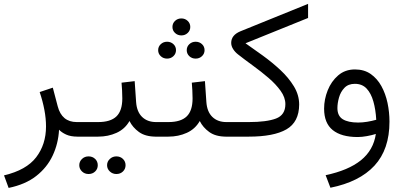

<svg xmlns="http://www.w3.org/2000/svg" viewBox="-20 -696 2056 978"><path d="M375 0Q339.8 0 316.7 -10.7Q293.5 -21.5 280.8 -35.2Q276.9 35.6 248.3 96.4Q219.7 157.2 164.6 200.4Q109.4 243.7 23.9 261.2L0.5 197.3Q114.3 170.4 164.3 105Q214.4 39.6 214.4 -51.8Q214.4 -92.3 206.1 -136.2Q197.8 -180.2 182.1 -227.1L249 -249.5L273.9 -154.8Q294.9 -74.2 371.1 -74.2H392.6V0Z M373 -74.2H480Q543 -74.2 573 -103Q603 -131.8 603 -194.8Q603 -216.8 601.8 -236.6Q600.6 -256.3 599.1 -274.9L666 -282.7L673.3 -176.3Q676.8 -126.5 703.9 -100.3Q731 -74.2 775.4 -74.2H790V0H774.4Q720.2 0 687.7 -23.7Q655.3 -47.4 639.6 -79.6Q616.2 -38.6 573.5 -19.3Q530.8 0 480 0H373ZM525.4 145.5Q525.4 127 539.3 113.8Q553.2 100.6 572.8 100.6Q592.8 100.6 606.2 113.5Q619.6 126.5 619.6 145.5Q619.6 164.6 606.2 177.5Q592.8 190.4 572.8 190.4Q553.2 190.4 539.3 177.2Q525.4 164.1 525.4 145.5ZM383.8 145.5Q383.8 127 397.5 113.8Q411.1 100.6 431.2 100.6Q451.2 100.6 464.6 113.5Q478 126.5 478 145.5Q478 164.6 464.6 177.5Q451.2 190.4 431.2 190.4Q411.1 190.4 397.5 177.2Q383.8 164.1 383.8 145.5Z M858.4 -558.6Q858.4 -577.1 871.6 -589.6Q884.8 -602.1 903.8 -602.1Q922.9 -602.1 936 -589.6Q949.2 -577.1 949.2 -558.6Q949.2 -540.5 936 -528.1Q922.9 -515.6 903.8 -515.6Q884.8 -515.6 871.6 -528.1Q858.4 -540.5 858.4 -558.6ZM931.2 -440.4Q931.2 -458.5 944.3 -470.9Q957.5 -483.4 976.6 -483.4Q995.6 -483.4 1008.8 -471.2Q1022 -459 1022 -440.4Q1022 -422.4 1008.8 -409.9Q995.6 -397.5 976.6 -397.5Q957.5 -397.5 944.3 -409.9Q931.2 -422.4 931.2 -440.4ZM785.6 -440.4Q785.6 -458.5 798.8 -470.9Q812 -483.4 831.1 -483.4Q850.1 -483.4 863.3 -471.2Q876.5 -459 876.5 -440.4Q876.5 -422.4 863.3 -409.9Q850.1 -397.5 831.1 -397.5Q812 -397.5 798.8 -409.9Q785.6 -422.4 785.6 -440.4ZM770 -74.2H837.9Q900.9 -74.2 930.9 -103Q960.9 -131.8 960.9 -194.8Q960.9 -216.8 959.7 -236.6Q958.5 -256.3 957 -274.9L1023.9 -282.7L1031.2 -176.3Q1034.7 -126.5 1061.8 -100.3Q1088.9 -74.2 1133.3 -74.2H1147.9V0H1132.3Q1078.1 0 1045.7 -23.7Q1013.2 -47.4 997.6 -79.6Q974.1 -38.6 931.4 -19.3Q888.7 0 837.9 0H770Z M1230.5 -475.6Q1271 -447.3 1318.4 -413.1Q1365.7 -378.9 1408 -339.6Q1450.2 -300.3 1477.1 -256.1Q1503.9 -211.9 1503.9 -163.6Q1503.4 -74.2 1439 -37.1Q1374.5 0 1247.6 0H1128.4V-74.2H1247.1Q1338.4 -74.2 1386 -92.3Q1433.6 -110.4 1433.6 -165.5Q1433.6 -199.7 1409.4 -233.4Q1385.3 -267.1 1347.7 -299.3Q1310.1 -331.5 1268.6 -361.6Q1227.1 -391.6 1192.4 -418.9Q1177.2 -430.7 1167.5 -446Q1157.7 -461.4 1157.7 -477.5Q1157.7 -517.1 1204.6 -536.6L1549.3 -676.3V-604.5Z M1963.9 -76.2Q1963.9 64.9 1887.5 147.7Q1811 230.5 1663.1 260.3L1638.7 196.3Q1754.4 171.9 1818.4 120.4Q1882.3 68.8 1894.5 -13.7Q1874.5 -7.3 1849.1 -2.7Q1823.7 2 1801.8 2Q1718.8 2 1674.8 -33.4Q1630.9 -68.8 1630.9 -142.6Q1630.9 -189.9 1649.2 -235.8Q1667.5 -281.7 1702.6 -312Q1737.8 -342.3 1788.1 -342.3Q1835 -342.3 1868.2 -319.1Q1901.4 -295.9 1922.6 -257.6Q1943.8 -219.2 1953.9 -171.9Q1963.9 -124.5 1963.9 -76.2ZM1804.2 -71.8Q1826.7 -71.8 1850.3 -75.7Q1874 -79.6 1896.5 -85.9Q1893.6 -138.2 1881.8 -179.4Q1870.1 -220.7 1847.4 -244.9Q1824.7 -269 1787.6 -269Q1753.9 -269 1734.4 -248.5Q1714.8 -228 1706.8 -199.2Q1698.7 -170.4 1698.7 -145.5Q1698.7 -105.5 1726.1 -88.6Q1753.4 -71.8 1804.2 -71.8Z"/></svg>

Font: Vazirmatn RD FD Light
Style: Regular
Weight: 300
Designer: Saber Rastikerdar
Foundry: Saber Rastikerdar
Version: Version 33.003